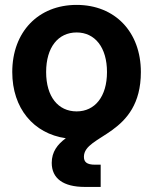

<svg xmlns="http://www.w3.org/2000/svg" viewBox="-20 -547 616 772"><path d="M288.1 -99.1C213.9 -99.1 165.5 -158.2 165.5 -257.3C165.5 -356.9 213.9 -416.5 288.1 -416.5C361.8 -416.5 410.2 -356.4 410.2 -257.3C410.2 -158.7 361.8 -99.1 288.1 -99.1ZM320.8 204.6H384.8V115.2H362.3C329.1 115.2 317.4 104.5 317.4 83.5C317.4 -7.3 546.4 -0.5 546.4 -257.3C546.4 -418.5 442.4 -527.3 288.1 -527.3C133.8 -527.3 29.3 -418.5 29.3 -257.3C29.3 -111.8 114.7 -9.8 244.6 8.8C210.9 33.7 188 63.5 188 107.9C188 170.4 234.4 204.6 320.8 204.6Z"/></svg>

Font: Raveo Display Display SemiBold
Style: Regular
Weight: 600
Designer: Jakub Foglar, Rasmus Andersson (Inter)
Foundry: Jakubfoglar.com
Version: Version 1.100;Glyphs 3.2.3 (3260)